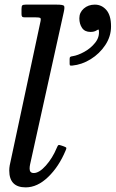

<svg xmlns="http://www.w3.org/2000/svg" viewBox="-20 -800 500 830"><path d="M323 -721Q323 -746 342.2 -763Q361.5 -780 390 -780Q419.5 -780 439.8 -756.8Q460 -733.5 460 -686Q460 -642.5 435.2 -605.2Q410.5 -568 372.2 -544.2Q334 -520.5 292.5 -516.5Q287 -516 284 -516.8Q281 -517.5 281 -524V-545.5Q281 -552.5 284.5 -554.5Q288 -556.5 293.5 -557Q316.5 -560.5 344.2 -575.8Q372 -591 391.2 -615Q410.5 -639 407.5 -667.5Q407 -673.5 403.8 -672Q400.5 -670.5 396.5 -668Q387 -662 371 -662Q346.5 -662 334.8 -679.2Q323 -696.5 323 -721ZM255.5 -747 110 -89Q109 -85 108.5 -80Q108 -75 108 -71Q108 -52 126 -52Q149.5 -52 178.2 -84.2Q207 -116.5 225.5 -161Q229.5 -171 232.5 -172.8Q235.5 -174.5 246.5 -170.5L256.5 -167Q266 -163.5 266.8 -160.5Q267.5 -157.5 263.5 -149Q234.5 -79.5 188 -34.8Q141.5 10 91 10Q20 10 20 -63Q20 -67 20.5 -73.8Q21 -80.5 22 -85L155 -707Q158 -720.5 153.5 -722.8Q149 -725 133 -725H87Q78.5 -725 75.8 -728Q73 -731 73 -739V-761Q73 -773 76.2 -776.5Q79.5 -780 91 -780H225Q253 -780 256.8 -774.5Q260.5 -769 255.5 -747Z"/></svg>

Font: Besley*
Style: Italic
Weight: 400
Italic angle: -13°
Designer: Owen Earl
Foundry: indestructible type*
Version: Version 2.000; ttfautohint (v1.8.3)